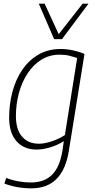

<svg xmlns="http://www.w3.org/2000/svg" viewBox="-20 -810 517 1050"><path d="M4 194 14 163Q44 175 79.5 181.5Q115 188 148 188Q223 188 265.5 145Q308 102 322 10L329 -38Q296 -17 255.5 -4.5Q215 8 181 8Q110 8 70 -38Q30 -84 30 -165Q30 -240 48 -308Q66 -376 102 -428.5Q138 -481 190.5 -511.5Q243 -542 311 -542Q346 -542 380.5 -534.5Q415 -527 442 -515L357 12Q325 220 152 220Q74 220 4 194ZM402 -493Q383 -499 360.5 -505Q338 -511 306 -511Q251 -511 207 -484Q163 -457 131.5 -409.5Q100 -362 83.5 -301.5Q67 -241 67 -175Q67 -102 100.5 -63Q134 -24 193 -24Q224 -24 265.5 -38Q307 -52 335 -72ZM464 -790 319 -596H276L192 -790H224L301 -623L432 -790Z"/></svg>

Font: Georama ExtraLight
Style: Italic
Weight: 200
Italic angle: -9°
Designer: Jean-Baptiste Levee
Foundry: Production Type
Version: Version 1.000